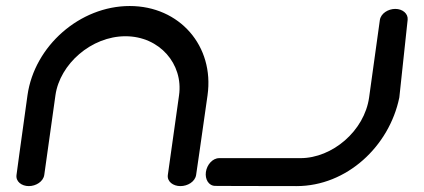

<svg xmlns="http://www.w3.org/2000/svg" viewBox="-20 -611 1438 651"><path d="M1231.5 -280.5C1215.5 -167.1 1106.8 -74.8 998.8 -74.8C885 -74.8 723.4 -74.8 723.4 -74.8C700.3 -74.8 681.5 -52 678.1 -27.8C674.7 -3.6 687.1 19.3 710.1 19.3C710.1 19.3 820.7 20 985.5 20C1156.2 20 1299.9 -115.5 1333.8 -279.8L1333.9 -280.3L1334 -280.8C1334 -281.6 1361.2 -535.6 1362.2 -544.1C1364.2 -564.6 1345.2 -580.8 1320.3 -580.8C1296.1 -580.8 1271.2 -565.5 1267.9 -542.8C1267.7 -541.1 1267.5 -539.5 1267.2 -537.7C1263.8 -512.8 1246.3 -386.5 1231.5 -280.5ZM419.8 -590.6C250.8 -590.6 96.7 -455 73.2 -288C50.5 -126.4 36 -18 36 -18C32.8 4.7 53.5 20 77.7 20C101.8 20 126.9 4.7 130.1 -18L168 -288C182.9 -393.8 289.6 -488.1 405.4 -488.1C521.1 -488.1 602 -393.8 587.1 -288C571.4 -176.5 549.1 -18 549.1 -18C545.9 4.8 567.1 20 591.7 20C616 20 641 5.5 644.9 -17.4C645.1 -18.7 660.9 -126.1 683.7 -288C707.2 -455 588.8 -590.6 419.8 -590.6Z"/></svg>

Font: Hi.
Style: Black
Weight: 400
Designer: Mew Too, Robert Jablonski
Foundry: Cannot Into Space Fonts
Version: Version 1.996